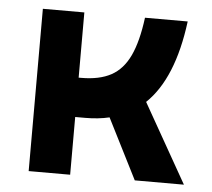

<svg xmlns="http://www.w3.org/2000/svg" viewBox="-43 -564 672 610"><g transform="rotate(5 293.0 -259.0)"><path d="M69.8 0V-517.6H202.1V-309.6H210Q268.1 -309.6 305.4 -329.8Q342.8 -350.1 364.3 -395.8Q385.7 -441.4 395.5 -517.6H531.7Q508.3 -333.5 422.4 -251.5L564.9 0H408.2L311 -192.4Q275.9 -184.1 234.4 -184.1H202.1V0Z"/></g></svg>

Font: Cascadia Mono
Style: Bold
Weight: 700
Monospace: yes
Designer: Aaron Bell
Foundry: Saja Typeworks
Version: Version 2404.023; ttfautohint (v1.8.4)